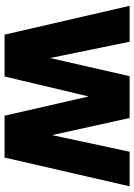

<svg xmlns="http://www.w3.org/2000/svg" viewBox="107 -695 588 842"><g transform="rotate(90 401.0 -274.0)"><path d="M132 0 5.5 -548.5H163L234.5 -199.5L314 -548.5H497.5L572.5 -208.5L645.5 -548.5H797L671 0H487.5L403 -369L315.5 0Z"/></g></svg>

Font: Encode Sans Cnd XBd
Style: Regular
Weight: 800
Width: 3
Designer: Multiple Designers
Foundry: Impallari Type
Version: Version 3.002; ttfautohint (v1.8.3) -l 8 -r 50 -G 200 -x 14 